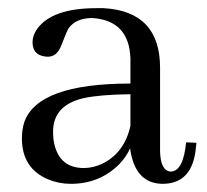

<svg xmlns="http://www.w3.org/2000/svg" viewBox="-20 -445 511 475"><path d="M381.8 9.8C336.3 9.1 309.6 -20.2 301.8 -78.1C295.9 -64.5 287.1 -51.4 275.4 -39.1C242.8 -6.5 202.8 9.8 155.3 9.8C135.7 9.8 117.2 6.2 99.6 -1C56 -19.2 34.2 -53.1 34.2 -102.5C34.2 -116.9 36.1 -130.2 40 -142.6C62.2 -206.4 149.7 -238.3 302.7 -238.3V-299.8C300.8 -363 269.2 -396.5 208 -400.4C182 -400.4 162.8 -392.3 150.4 -376C147.1 -371.4 141 -357.1 131.8 -333C124.7 -314.1 113.6 -304.7 98.6 -304.7C95.4 -304.7 92.1 -305 88.9 -305.7C70 -308.9 60.5 -320.6 60.5 -340.8C60.5 -351.9 64.5 -363 72.3 -374C97 -407.9 145.8 -424.8 218.8 -424.8H236.3C329.4 -419.6 376 -370.4 376 -277.3V-71.3C376.6 -38.7 385.4 -21.8 402.3 -20.5C423.2 -21.2 435.9 -45.2 440.4 -92.8L465.8 -91.8C465.8 -88.5 465.5 -85 464.8 -81.1C459.6 -20.5 432 9.8 381.8 9.8ZM187.5 -29.3C201.8 -29.3 216.5 -32.6 231.4 -39.1C269.2 -57.3 293 -88.9 302.7 -133.8V-211.9C252 -211.3 213.2 -208 186.5 -202.1C136.4 -190.4 111.3 -162.8 111.3 -119.1C111.3 -108.1 112.3 -98 114.3 -88.9C123.4 -49.2 147.8 -29.3 187.5 -29.3Z"/></svg>

Font: Abhaya Libre
Style: Regular
Weight: 400
Designer: Pushpananda Ekanayake, Sol Matas, Pathum Egodawatta
Foundry: Mooniak
Version: Version 1.041; ; ttfautohint (v1.5)